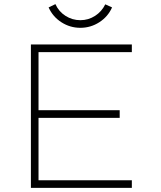

<svg xmlns="http://www.w3.org/2000/svg" viewBox="-20 -912 780 932"><path d="M130 -696H620V-659H167V-377H561V-340H167V-37H620V0H130ZM524 -876Q504 -831 462 -804Q420 -777 370 -777Q320 -777 278 -804Q236 -831 216 -876L249 -892Q265 -856 298 -835Q331 -814 370 -814Q409 -814 441.5 -835Q474 -856 491 -891Z"/></svg>

Font: M Major Mono Display
Style: Regular
Weight: 400
Designer: Emre Parlak
Foundry: Emre Parlak
Version: Version 2.000; ttfautohint (v1.8) -l 8 -r 50 -G 200 -x 14 -D